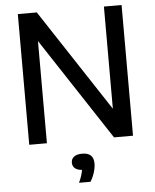

<svg xmlns="http://www.w3.org/2000/svg" viewBox="-63 -792 872 1083"><g transform="rotate(-5 373.0 -251.0)"><path d="M566.5 -740H666.5V0H559L179 -578.5V0H79V-740H186.5L566.5 -161.5ZM436.5 137Q436.5 160 428 187.5Q419.5 215 405 238H340Q358.5 198.5 363 167Q336.5 165 323 153Q309.5 141 309.5 121.5Q309.5 100.5 325.5 88.2Q341.5 76 372 76Q436.5 76 436.5 137Z"/></g></svg>

Font: Encode Sans Medium
Style: Regular
Weight: 500
Designer: Multiple Designers
Foundry: Impallari Type
Version: Version 2.000